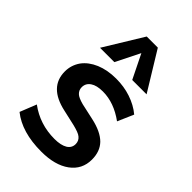

<svg xmlns="http://www.w3.org/2000/svg" viewBox="-232 -867 965 965"><g transform="rotate(45 250.5 -384.0)"><path d="M253 8Q115 8 35 -56L70 -144Q151 -84 255 -84Q300 -84 325 -99Q349 -114 349 -141Q349 -164 332 -178Q324 -185 309 -190.5Q294 -196 274 -201L190 -220Q52 -250 52 -361Q52 -406 78 -443Q104 -478 151 -498Q199 -518 260 -518Q316 -518 364 -502Q415 -485 452 -454L415 -369Q338 -425 259 -425Q215 -425 192 -409Q168 -393 168 -365Q168 -344 183 -330Q195 -318 232 -308L318 -289Q392 -273 428 -237Q462 -202 462 -144Q462 -74 406 -33Q350 8 253 8ZM195 -570H93L219 -776H298L424 -570H322L259 -698Z"/></g></svg>

Font: PRinguin Sans
Style: Bold
Weight: 700
Designer: Vernon Adams
Foundry: Vernon Adams
Version: ""